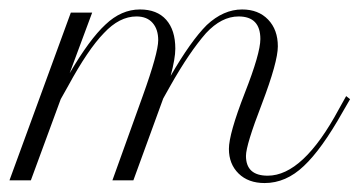

<svg xmlns="http://www.w3.org/2000/svg" viewBox="-87 -387 771 412"><path d="M-20.8 0H-66.7L65 -360H110.8L62.5 -230Q105 -302.5 139.2 -334.2Q173.3 -366.7 213.3 -366.7Q250 -366.7 269.6 -344.6Q289.2 -322.5 289.2 -282.5Q289.2 -261.7 279.2 -224.2Q322.5 -299.2 356.7 -333.3Q392.5 -366.7 432.5 -366.7Q467.5 -366.7 488.3 -345Q509.2 -323.3 509.2 -287.5Q509.2 -254.2 475 -164.2Q440.8 -75.8 440.8 -52.5Q440.8 -10 487.5 -10Q563.3 -10 640 -152.5L655.8 -180.8L664.2 -174.2L648.3 -146.7Q603.3 -66.7 565 -30.8Q526.7 5.8 480.8 5.8Q445.8 5.8 425 -14.6Q404.2 -35 404.2 -67.5Q404.2 -100 438.3 -187.5Q471.7 -272.5 471.7 -303.3Q471.7 -351.7 425 -351.7Q388.3 -351.7 355 -315.8Q319.2 -275 278.3 -202.5L263.3 -175.8L199.2 0H154.2L219.2 -180.8Q252.5 -273.3 252.5 -300.8Q252.5 -324.2 240.4 -337.9Q228.3 -351.7 205.8 -351.7Q169.2 -351.7 135.8 -315.8Q101.7 -280.8 59.2 -202.5L43.3 -174.2Z"/></svg>

Font: Sirivennela
Style: Regular
Weight: 400
Designer: Appaji Ambarisha Darbha
Foundry: Appaji Ambarisha Darbha
Version: Version 1.00; ttfautohint (v1.8.4.7-5d5b)